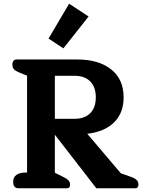

<svg xmlns="http://www.w3.org/2000/svg" viewBox="-20 -1016 776 1036"><path d="M242 -808 353 -996 458 -927 322 -755ZM51 -35Q51 -60 69 -72.5Q87 -85 117 -85H126V-608L113 -613Q75 -627 61 -637Q47 -647 47 -666Q47 -681 53 -688Q59 -695 69 -695H397Q513 -695 580 -641.5Q647 -588 647 -491Q647 -406 595.5 -355.5Q544 -305 451 -294L632 -81L680 -64Q705 -56 716 -46Q727 -36 727 -21Q727 -11 723 -5.5Q719 0 708 0H500L276 -289V-84L314 -65Q339 -53 348.5 -43.5Q358 -34 358 -20Q358 -10 354 -5Q350 0 339 0H80Q66 0 58.5 -9Q51 -18 51 -35ZM383 -375Q437 -375 467 -405.5Q497 -436 497 -491Q497 -546 467 -576.5Q437 -607 383 -607H276V-375Z"/></svg>

Font: Maitree
Style: Bold
Weight: 700
Designer: CadsonDemak Team
Foundry: CadsonDemak
Version: Version 1.002